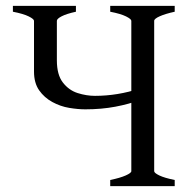

<svg xmlns="http://www.w3.org/2000/svg" viewBox="-20 -635 644 655"><path d="M239 -615V-595Q207 -588 190.5 -579.5Q174 -571 174 -564V-429Q174 -380 194.5 -353.5Q215 -327 245 -317.5Q275 -308 304 -308Q381 -308 457 -333V-294Q421 -280 373.5 -271Q326 -262 271 -262Q246 -262 216 -267Q186 -272 158.5 -287Q131 -302 113.5 -327Q96 -352 96 -391V-564Q96 -570 78 -579Q60 -588 24 -595V-615ZM356 0V-21Q390 -28 409 -36.5Q428 -45 428 -51V-564Q428 -570 410 -579Q392 -588 356 -595V-615H576V-595Q544 -588 525 -579.5Q506 -571 506 -564V-51Q506 -45 523.5 -36.5Q541 -28 576 -21V0Z"/></svg>

Font: ChillKai
Style: Regular
Weight: 400
Designer: ChillType
Foundry: 寒蝉字型
Version: Version 2.000